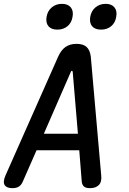

<svg xmlns="http://www.w3.org/2000/svg" viewBox="-48 -968 668 998"><path d="M377 -23 364 -187H142L70 -23Q63 -7 50.5 1.5Q38 10 16 10Q-14 10 -24 -6.5Q-34 -23 -19 -57L254 -673Q269 -707 292 -723.5Q315 -740 350 -740Q385 -740 402.5 -723.5Q420 -707 424 -673L478 -57Q482 -23 466 -6.5Q450 10 420 10Q398 10 388.5 1.5Q379 -7 377 -23ZM357 -273 330 -594Q329 -600 325.5 -600Q322 -600 320 -594L180 -273ZM477 -814Q446 -814 431 -831.5Q416 -849 421 -880Q426 -911 448 -929.5Q470 -948 501 -948Q532 -948 547 -929.5Q562 -911 556 -880Q551 -849 529.5 -831.5Q508 -814 477 -814ZM250 -814Q219 -814 204 -831.5Q189 -849 194 -880Q199 -911 221 -929.5Q243 -948 274 -948Q305 -948 320 -929.5Q335 -911 329 -880Q324 -849 302.5 -831.5Q281 -814 250 -814Z"/></svg>

Font: Maple Mono NL Medium
Style: Italic
Weight: 500
Italic angle: -10°
Monospace: yes
Designer: subframe7536
Version: Version 7.000